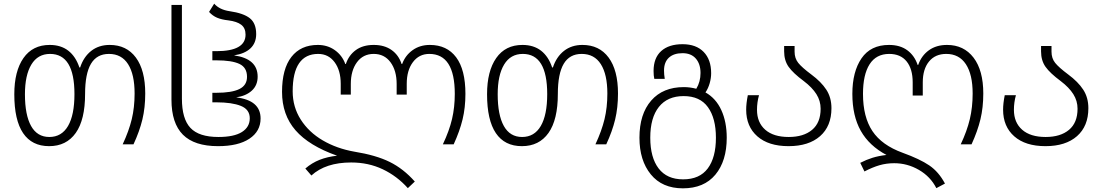

<svg xmlns="http://www.w3.org/2000/svg" viewBox="-20 -787 6009 1047"><path d="M58 -273Q58 -399 108 -470.5Q158 -542 251 -542Q312 -542 352.5 -510.5Q393 -479 413 -419H417Q436 -477 477.5 -509.5Q519 -542 578 -542Q670 -542 721 -473Q772 -404 772 -277Q772 -200 756.5 -135.5Q741 -71 708 0H649Q683 -73 698.5 -137Q714 -201 714 -277Q714 -381 678.5 -437Q643 -493 574 -493Q508 -493 476 -439Q444 -385 444 -275Q444 -134 393 -62Q342 10 248 10Q154 10 106 -61Q58 -132 58 -273ZM386 -274Q386 -493 253 -493Q186 -493 151 -435Q116 -377 116 -273Q116 -160 149.5 -100Q183 -40 249 -40Q316 -40 351 -100Q386 -160 386 -274Z M915 -244V-760H972V-249Q972 -139 1018.5 -89.5Q1065 -40 1171 -40Q1256 -40 1299 -67Q1342 -94 1342 -142Q1342 -190 1293.5 -209.5Q1245 -229 1160 -229H1138V-281H1160Q1244 -281 1285.5 -301.5Q1327 -322 1327 -368Q1327 -419 1285.5 -438.5Q1244 -458 1160 -458H1138V-508H1160Q1319 -508 1319 -598Q1319 -634 1295.5 -652Q1272 -670 1225 -676Q1188 -680 1163.5 -690.5Q1139 -701 1120 -722L1148 -767Q1177 -734 1232 -726Q1308 -715 1342.5 -687.5Q1377 -660 1377 -601Q1377 -553 1346 -523.5Q1315 -494 1256 -485Q1385 -467 1385 -369Q1385 -322 1353.5 -293Q1322 -264 1268 -256Q1401 -240 1401 -141Q1401 -71 1340 -30.5Q1279 10 1169 10Q1040 10 977.5 -52.5Q915 -115 915 -244Z M1895 99Q1756 99 1678 170L1645 132Q1681 101 1723 84.5Q1765 68 1818 62Q1665 8 1591.5 -76.5Q1518 -161 1518 -286Q1518 -411 1569 -476.5Q1620 -542 1713 -542Q1766 -542 1806 -513.5Q1846 -485 1863 -438H1866Q1882 -486 1920.5 -514Q1959 -542 2018 -542Q2076 -542 2115 -514.5Q2154 -487 2170 -438H2173Q2190 -485 2230 -513.5Q2270 -542 2324 -542Q2417 -542 2467.5 -474.5Q2518 -407 2518 -275Q2518 -200 2502.5 -136Q2487 -72 2454 0H2395Q2430 -74 2445 -138Q2460 -202 2460 -275Q2460 -493 2321 -493Q2265 -493 2231.5 -448Q2198 -403 2198 -330V-271H2143V-329Q2143 -402 2109.5 -447.5Q2076 -493 2018 -493Q1960 -493 1926.5 -447.5Q1893 -402 1893 -329V-271H1838V-330Q1838 -403 1804.5 -448Q1771 -493 1715 -493Q1646 -493 1611 -442Q1576 -391 1576 -289Q1576 -204 1620 -135Q1664 -66 1740 -21.5Q1816 23 1912 40Q2030 59 2105 96Q2180 133 2242 203L2204 239Q2145 173 2067 136Q1989 99 1895 99Z M2636 -273Q2636 -399 2686 -470.5Q2736 -542 2829 -542Q2890 -542 2930.5 -510.5Q2971 -479 2991 -419H2995Q3014 -477 3055.5 -509.5Q3097 -542 3156 -542Q3248 -542 3299 -473Q3350 -404 3350 -277Q3350 -200 3334.5 -135.5Q3319 -71 3286 0H3227Q3261 -73 3276.5 -137Q3292 -201 3292 -277Q3292 -381 3256.5 -437Q3221 -493 3152 -493Q3086 -493 3054 -439Q3022 -385 3022 -275Q3022 -134 2971 -62Q2920 10 2826 10Q2732 10 2684 -61Q2636 -132 2636 -273ZM2964 -274Q2964 -493 2831 -493Q2764 -493 2729 -435Q2694 -377 2694 -273Q2694 -160 2727.5 -100Q2761 -40 2827 -40Q2894 -40 2929 -100Q2964 -160 2964 -274Z M3467 -36Q3467 -165 3531 -238.5Q3595 -312 3709 -312Q3743 -312 3777 -303Q3800 -341 3800 -389Q3800 -438 3774.5 -467.5Q3749 -497 3702 -497Q3654 -497 3627.5 -472.5Q3601 -448 3601 -402Q3601 -381 3605 -357H3548Q3544 -374 3544 -400Q3544 -471 3585.5 -508.5Q3627 -546 3702 -546Q3776 -546 3817 -504Q3858 -462 3858 -388Q3858 -361 3850 -333Q3842 -305 3827 -283Q3884 -251 3913.5 -186.5Q3943 -122 3943 -36Q3943 91 3881 165.5Q3819 240 3704 240Q3591 240 3529 164Q3467 88 3467 -36ZM3884 -36Q3884 -142 3840.5 -202.5Q3797 -263 3708 -263Q3620 -263 3573 -204Q3526 -145 3526 -36Q3526 72 3571.5 131.5Q3617 191 3705 191Q3795 191 3839.5 131.5Q3884 72 3884 -36Z M4049 -189Q4049 -223 4058 -268H4119Q4108 -229 4108 -188Q4108 -119 4153 -79.5Q4198 -40 4281 -40Q4362 -40 4408.5 -79Q4455 -118 4455 -194Q4455 -237 4432 -273.5Q4409 -310 4363 -345Q4305 -388 4280.5 -422.5Q4256 -457 4256 -507V-536H4313V-505Q4313 -469 4333 -444Q4353 -419 4404 -381Q4458 -341 4486 -298Q4514 -255 4514 -197Q4514 -99 4452 -44.5Q4390 10 4280 10Q4171 10 4110 -43.5Q4049 -97 4049 -189Z M4856 103Q4814 103 4776 114Q4738 125 4694 148L4671 101Q4704 84 4737.5 73.5Q4771 63 4814 58Q4720 8 4674 -73.5Q4628 -155 4628 -275Q4628 -396 4678 -469Q4728 -542 4828 -542Q4888 -542 4927.5 -513Q4967 -484 4984 -433H4987Q5005 -484 5045.5 -513Q5086 -542 5144 -542Q5236 -542 5289 -472.5Q5342 -403 5342 -277Q5342 -201 5326.5 -136.5Q5311 -72 5278 0H5219Q5253 -72 5268.5 -137Q5284 -202 5284 -277Q5284 -381 5247 -437Q5210 -493 5140 -493Q5080 -493 5046 -451.5Q5012 -410 5012 -338V-266H4957V-338Q4957 -411 4924 -452Q4891 -493 4829 -493Q4758 -493 4722 -436.5Q4686 -380 4686 -275Q4686 -149 4737.5 -72Q4789 5 4902 46Q4996 80 5047.5 115Q5099 150 5133 214L5086 239Q5054 176 4991 139.5Q4928 103 4856 103Z M5450 -189Q5450 -223 5459 -268H5520Q5509 -229 5509 -188Q5509 -119 5554 -79.5Q5599 -40 5682 -40Q5763 -40 5809.5 -79Q5856 -118 5856 -194Q5856 -237 5833 -273.5Q5810 -310 5764 -345Q5706 -388 5681.5 -422.5Q5657 -457 5657 -507V-536H5714V-505Q5714 -469 5734 -444Q5754 -419 5805 -381Q5859 -341 5887 -298Q5915 -255 5915 -197Q5915 -99 5853 -44.5Q5791 10 5681 10Q5572 10 5511 -43.5Q5450 -97 5450 -189Z"/></svg>

Font: Noto Sans Georgian Light
Style: Regular
Weight: 300
Designer: Monotype Design team
Foundry: Monotype Imaging Inc.
Version: Version 1.000